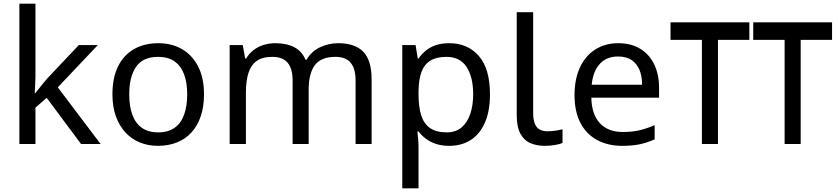

<svg xmlns="http://www.w3.org/2000/svg" viewBox="-20 -780 4537 1040"><path d="M172 -363Q172 -347 170.5 -321Q169 -295 168 -276H172Q178 -284 190 -299Q202 -314 214.5 -329.5Q227 -345 236 -355L407 -536H510L293 -307L525 0H419L233 -250L172 -197V0H85V-760H172Z M1085 -269Q1085 -202 1067.5 -150.5Q1050 -99 1017.5 -63Q985 -27 938.5 -8.5Q892 10 835 10Q782 10 737 -8.5Q692 -27 659 -63Q626 -99 607.5 -150.5Q589 -202 589 -269Q589 -358 619 -419.5Q649 -481 705 -513.5Q761 -546 838 -546Q911 -546 966.5 -513.5Q1022 -481 1053.5 -419.5Q1085 -358 1085 -269ZM680 -269Q680 -206 696.5 -159.5Q713 -113 748 -88Q783 -63 837 -63Q891 -63 926 -88Q961 -113 977.5 -159.5Q994 -206 994 -269Q994 -333 977 -378Q960 -423 925.5 -447.5Q891 -472 836 -472Q754 -472 717 -418Q680 -364 680 -269Z M1812 -546Q1903 -546 1948 -499.5Q1993 -453 1993 -349V0H1906V-345Q1906 -408 1879.5 -440Q1853 -472 1797 -472Q1719 -472 1685.5 -427Q1652 -382 1652 -296V0H1565V-345Q1565 -387 1553 -415.5Q1541 -444 1517 -458Q1493 -472 1455 -472Q1401 -472 1370 -449.5Q1339 -427 1325.5 -384Q1312 -341 1312 -278V0H1224V-536H1295L1308 -463H1313Q1330 -491 1354.5 -509.5Q1379 -528 1409 -537Q1439 -546 1471 -546Q1533 -546 1574.5 -524Q1616 -502 1635 -456H1640Q1667 -502 1713.5 -524Q1760 -546 1812 -546Z M2414 -546Q2513 -546 2573.5 -477Q2634 -408 2634 -269Q2634 -178 2606.5 -115.5Q2579 -53 2529.5 -21.5Q2480 10 2413 10Q2372 10 2340 -1Q2308 -12 2285.5 -29.5Q2263 -47 2247 -68H2241Q2243 -51 2245 -25Q2247 1 2247 20V240H2159V-536H2231L2243 -463H2247Q2263 -486 2285.5 -505Q2308 -524 2339.5 -535Q2371 -546 2414 -546ZM2398 -472Q2344 -472 2311 -451.5Q2278 -431 2263 -390Q2248 -349 2247 -286V-269Q2247 -203 2261 -157Q2275 -111 2308.5 -87Q2342 -63 2400 -63Q2449 -63 2480.5 -90Q2512 -117 2527.5 -163.5Q2543 -210 2543 -270Q2543 -362 2507.5 -417Q2472 -472 2398 -472Z M2932 10Q2888 10 2853.5 -4.5Q2819 -19 2799 -55.5Q2779 -92 2779 -157V-714H2868V-165Q2868 -117 2886.5 -93Q2905 -69 2945 -69Q2967 -69 2990.5 -72.5Q3014 -76 3027 -80V-6Q3013 1 2985.5 5.5Q2958 10 2932 10Z M3329 -546Q3398 -546 3447.5 -516Q3497 -486 3523.5 -431.5Q3550 -377 3550 -304V-251H3183Q3185 -160 3229.5 -112.5Q3274 -65 3354 -65Q3405 -65 3444.5 -74.5Q3484 -84 3526 -102V-25Q3485 -7 3445 1.5Q3405 10 3350 10Q3274 10 3215.5 -21Q3157 -52 3124.5 -113.5Q3092 -175 3092 -264Q3092 -352 3121.5 -415Q3151 -478 3204.5 -512Q3258 -546 3329 -546ZM3328 -474Q3265 -474 3228.5 -433.5Q3192 -393 3185 -321H3458Q3458 -367 3444 -401Q3430 -435 3401.5 -454.5Q3373 -474 3328 -474Z M4039 -659V-564H3869V0H3782V-564H3612V-659Z M4487 -659V-564H4317V0H4230V-564H4060V-659Z"/></svg>

Font: utamil05
Style: Book
Weight: 400
Designer: Jelle Bosma - Monotype Design Team
Foundry: Monotype Imaging Inc.
Version: Version 2.003